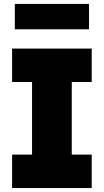

<svg xmlns="http://www.w3.org/2000/svg" viewBox="-20 -948 523 968"><path d="M41 0V-168.5H141.6V-534.7H41V-703.1H442.4V-534.7H341.8V-168.5H442.4V0ZM54.7 -800.3V-928.2H428.7V-800.3Z"/></svg>

Font: Schibsted Grotesk Black
Style: Regular
Weight: 900
Designer: Bakken & Baeck AS, Henrik Kongsvoll
Foundry: Schibsted ASA
Version: Version 1.100;gftools[0.9.25]